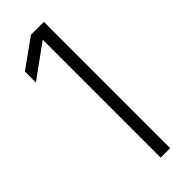

<svg xmlns="http://www.w3.org/2000/svg" viewBox="-225 -691 716 716"><g transform="rotate(-45 133.0 -333.0)"><path d="M123 -666H191V0H141V-622L10 -527V-585Z"/></g></svg>

Font: Khand Variable Light
Style: Regular
Weight: 300
Designer: Satya Rajpurohit
Foundry: Indian Type Foundry
Version: Version 3.000